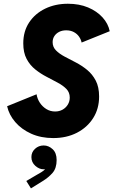

<svg xmlns="http://www.w3.org/2000/svg" viewBox="-20 -748 621 1051"><path d="M271.5 7.8Q204.1 7.8 150.9 -16.1Q97.7 -40 63.5 -79.8Q29.3 -119.6 19 -166.5L180.2 -231.9Q184.1 -207 198.2 -185.5Q212.4 -164.1 233.9 -150.9Q255.4 -137.7 281.7 -137.7Q304.7 -137.7 322.8 -147.9Q340.8 -158.2 351.3 -175.5Q361.8 -192.9 361.8 -213.9Q361.8 -242.2 343.5 -261Q325.2 -279.8 296.1 -295.4Q267.1 -311 234.6 -327.9Q202.1 -344.7 173.1 -367.9Q144 -391.1 125.7 -425.5Q107.4 -460 107.4 -510.7Q107.4 -576.7 139.6 -625.2Q171.9 -673.8 227.3 -700.7Q282.7 -727.5 351.6 -727.5Q413.6 -727.5 461.9 -707.3Q510.3 -687 541.3 -652.8Q572.3 -618.7 580.6 -577.1L426.8 -515.1Q423.3 -532.2 412.6 -547.6Q401.9 -563 384 -572.5Q366.2 -582 342.3 -582Q320.3 -582 303.7 -573.5Q287.1 -564.9 277.6 -550.5Q268.1 -536.1 268.1 -517.1Q268.1 -490.7 286.4 -472.2Q304.7 -453.6 333.7 -438.2Q362.8 -422.9 395.3 -406Q427.7 -389.2 456.8 -365.5Q485.8 -341.8 504.2 -306.6Q522.5 -271.5 522.5 -219.7Q522.5 -152.8 490 -101.6Q457.5 -50.3 400.9 -21.2Q344.2 7.8 271.5 7.8ZM149.4 283.2 124 242.7 183.1 208Q190.9 203.1 205.1 195.3Q219.2 187.5 230.5 174.3Q241.7 161.1 241.2 142.1H252Q254.4 152.3 246.8 165.5Q239.3 178.7 218.3 178.7Q194.8 178.7 173.3 159.7Q151.9 140.6 151.9 111.8Q151.9 85 171.6 66.7Q191.4 48.3 219.2 48.3Q246.1 48.3 268.1 68.6Q290 88.9 290 127.9Q290 172.9 267.6 198.5Q245.1 224.1 214.4 242.7Z"/></svg>

Font: Reddit Sans ExtraBold
Style: Italic
Weight: 800
Italic angle: -11.25°
Designer: Stephen Hutchings
Version: Version 1.013